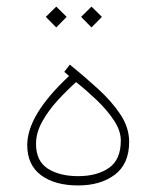

<svg xmlns="http://www.w3.org/2000/svg" viewBox="-20 -567 477 585"><path d="M190.4 -335.4 175.8 -348.1 192.9 -370.1Q237.3 -334 278.8 -296.1Q320.3 -258.3 346.9 -218.3Q373.5 -178.2 373.5 -134.8Q373.5 -67.9 330.1 -34.9Q286.6 -2 218.3 -2Q147 -2 105 -33.2Q63 -64.5 63 -125Q63 -216.8 190.4 -335.4ZM348.1 -138.7Q348.1 -168.9 327.1 -200.4Q306.2 -231.9 274.7 -262Q243.2 -292 211.9 -316.9Q184.6 -292.5 156.2 -261.7Q127.9 -231 108.9 -197Q89.8 -163.1 89.8 -128.4Q89.8 -76.2 125.7 -53.2Q161.6 -30.3 217.8 -30.3Q275.9 -30.3 312 -55.4Q348.1 -80.6 348.1 -138.7ZM258.8 -546.9 290.5 -515.6 258.8 -483.4 227.1 -515.6ZM151.4 -546.9 183.1 -515.6 151.4 -483.4 119.6 -515.6Z"/></svg>

Font: Vazirmatn UI Thin
Style: Regular
Weight: 100
Designer: Saber Rastikerdar
Foundry: Saber Rastikerdar
Version: Version 33.003